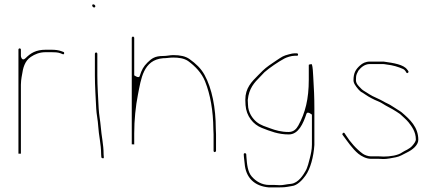

<svg xmlns="http://www.w3.org/2000/svg" viewBox="-20 -694 1953 859"><path d="M62.5 -472 62.5 -6.6C63.6 -6.6 65.9 -6.5 68 -6.5C70.3 -6.5 69.9 -6.5 73.5 -6.6V-315C73.5 -321.7 74.2 -327.4 74.5 -332.9C75.1 -343 77.8 -353.9 78.6 -359.8C82.6 -387.9 90.1 -421.2 118 -439.5C136.2 -451.4 156 -460.5 185 -460.5H209C223 -460.5 239.2 -460.2 250.6 -455.6L260.8 -451.5C267.8 -448.5 269 -459.7 264.7 -461.3L253.7 -465.3C241.6 -469.6 228.1 -471.5 209 -471.5H185C140.9 -471.5 117.2 -456.6 94.8 -434.2C77.3 -416.6 73.5 -443 73.5 -443V-472C73.5 -475.1 71 -477.5 68 -477.5C65 -477.5 62.5 -475.1 62.5 -472Z M404.5 -454V-356C404.5 -310.1 408.2 -254.6 410.5 -207.6C411.6 -183.3 418 -156.2 419.5 -128.7C421.7 -88.4 432.3 -50.9 432.5 -3.4L433.4 9.6C434.2 13.8 445.1 17.6 444.5 9.9L443.5 -4.1C443.5 -4.3 443.5 -4.7 443.5 -5C443.5 -48 434.2 -82.7 430.5 -130C428.7 -153.3 422.8 -181.5 421.5 -208.4C419.3 -254 415.5 -309.2 415.5 -356V-454C415.5 -456 412 -459.5 410 -459.5C408 -459.5 404.5 -456 404.5 -454ZM392.5 -669.5C392.5 -665.1 397.2 -660.5 401 -660.5C404.1 -660.5 406.5 -662.7 406.5 -666.5C406.5 -669.9 402.2 -674.5 397.5 -674.5C394.3 -674.5 392.5 -672.7 392.5 -669.5Z M580.5 -47.7V-97C580.5 -156.8 586.9 -219.3 597.2 -271C610.9 -339 620.1 -426.5 710 -433.5C710.3 -433.5 710.7 -433.5 711 -433.5C726.3 -433.5 737.2 -436.5 755 -436.5C778.8 -436.5 802.7 -433.5 821.1 -421.3C853.3 -397.9 882.3 -367.8 897.6 -329.6C921.1 -270.9 933.9 -198.1 934.5 -116.5C934.6 -109.4 935.5 -100.4 935.5 -93V-19C935.5 -16 938.3 -13.5 940.5 -13.5C943.3 -13.5 946.5 -17 946.5 -19V-93C946.5 -100.2 945.5 -108.4 945.5 -117C945.5 -212.5 928.1 -298.7 895.1 -358.9C879.1 -388 856.5 -409.2 827.8 -429.8C810.4 -442.2 786.8 -447.5 755 -447.5C740.1 -447.5 727.9 -443.5 709 -443.5C673.7 -443.5 658.5 -432.8 639.8 -414.2C621.8 -396.1 614 -382.3 604.9 -353.3C601.4 -341.8 580.5 -357 580.5 -357V-525C580.5 -527 577 -530.5 575 -530.5C573 -530.5 569.5 -527 569.5 -525L569.5 -48.2C573.9 -48.5 577.2 -48.2 580.5 -47.7Z M1209 133.5H1185C1150.5 133.5 1124.5 116.4 1106.7 96.3C1087.7 75.1 1084.9 39.2 1082.5 8.9L1081.6 -4.6C1080.6 -9.9 1069.9 -10.6 1070.5 -3L1071.4 9.6C1072.1 18.4 1073.8 28.3 1074.5 37.1C1079.1 101.1 1118.4 139.1 1183.5 144.5H1209C1229.9 144.5 1251.7 144.7 1266.7 141.7L1283.8 138.7C1284.1 138.6 1284.7 138.6 1285 138.5C1310.4 136.6 1334.6 109 1346.8 91.7C1368.7 61.1 1383 8.1 1386.5 -45.4L1386.5 -208C1386.5 -261.1 1384.6 -298.2 1381.5 -349.1C1380.2 -371.6 1379.6 -392.3 1375.4 -406.2C1373.3 -407.2 1364.9 -406.7 1361.5 -404V-338C1361.5 -250.3 1345.7 -189.3 1315 -133C1305.9 -116.5 1293.5 -103.5 1271 -103.5C1238.9 -103.5 1211.7 -111.2 1187.6 -120.3C1169 -127.3 1146.3 -133.4 1128.1 -148.3C1110.1 -163.1 1090 -190.3 1089.5 -225.4C1089 -231.8 1088.5 -239.9 1088.5 -246C1088.5 -246.3 1088.5 -246.9 1088.6 -247.2C1093.7 -298.7 1117.7 -324.4 1144 -350.7L1162.9 -370.6C1163.1 -370.8 1163.5 -371.2 1163.8 -371.4C1186.2 -391 1224.6 -417.2 1252.2 -432.1C1262.3 -437.5 1283.4 -444.5 1298 -444.5H1308C1312 -444.5 1313.5 -446.3 1313.5 -449.5C1313.5 -453.3 1311.1 -455.5 1308 -455.5H1298C1291.6 -455.5 1283.5 -453.9 1272.3 -450.9C1246.2 -444.1 1242.3 -440.5 1217.4 -424.1C1195.4 -409.6 1170.4 -392.7 1155.8 -378.2L1135.8 -358.2C1105.7 -328.1 1077.5 -300.5 1077.5 -247.5C1077.5 -241.7 1077.9 -232.7 1078.5 -223.9C1081.8 -174.6 1112.6 -136.9 1151.5 -121.7C1189 -107 1225 -92.5 1272 -92.5C1315.6 -92.5 1336.7 -141.6 1351.1 -185C1355.6 -198.3 1375.5 -181 1375.5 -181V-47C1375.5 -25.3 1371 -5.1 1366.1 14C1362.7 27.6 1355.9 56.8 1346.6 71.6C1337.1 88.2 1315.2 124.5 1282.5 128.4L1267.1 130.2C1256.1 131.5 1246.8 134.5 1232 134.5C1224.6 134.5 1217.1 133.5 1209 133.5Z M1674 5.5H1639C1627.2 5.5 1611.2 -0.4 1603.6 -5.9C1574.3 -27 1546.3 -59.1 1527.5 -89.2L1521.6 -98.1C1517.5 -104.2 1509.3 -96 1512.3 -91.2C1533.8 -62.4 1556.5 -28 1583.7 -5.8C1596.8 4.8 1618.9 16.5 1639 16.5H1674C1682.6 16.5 1689.6 17.5 1695.7 17.5C1712.5 17.5 1733.3 13 1750.7 9.7C1769.7 6.1 1780.7 -2.2 1801.7 -12.3C1823.8 -23 1851.5 -43.7 1851.5 -68.5C1851.5 -125.9 1813.4 -160.2 1776.9 -191.5C1770.8 -196.7 1751.6 -207.5 1740 -215.6L1724.4 -225.4C1716.8 -230.2 1706.9 -233.2 1695.4 -240.4C1686 -246.3 1675.2 -250.4 1662.6 -256.7L1647.7 -263.7C1647.5 -263.8 1647.1 -264 1646.8 -264.1L1632.7 -272.2C1628.7 -274.5 1625.4 -276.6 1620.9 -279.7C1612.9 -285.3 1602 -289.1 1590.6 -302.8C1586.6 -307.4 1572.5 -318.9 1572.5 -335C1572.5 -344.5 1572.7 -356.3 1576.8 -364.6L1582.8 -376.6C1583.1 -377.2 1583.7 -378.1 1584.2 -378.8C1593.3 -390.1 1609.8 -407.5 1635 -407.5H1694C1698.9 -407.5 1703.6 -406.1 1709.5 -405.4C1738.3 -402.2 1761.6 -395.1 1784.1 -385C1792.2 -381.3 1797.1 -370.8 1798.3 -369.1C1800.1 -366.4 1801.7 -366.1 1804.9 -368.3C1811.5 -372.7 1804.6 -378.9 1801.8 -382.7C1785.5 -405.4 1742.1 -412 1696.1 -418.5H1635C1615.6 -418.5 1602.2 -411.5 1590.4 -400.8C1572 -384 1561.5 -368.4 1561.5 -335C1561.5 -329 1563.3 -322.6 1567.6 -315.5C1575.3 -303 1589.4 -284.9 1599.8 -280.5C1600.4 -280.3 1601.3 -279.8 1601.9 -279.4L1613.9 -271.4C1623.7 -264.9 1632.3 -259.3 1642.6 -254.2L1656.6 -247.2C1665.8 -242.6 1676.9 -239.6 1689.8 -231.5C1711.1 -217.3 1731.3 -209.5 1753.9 -194.4L1768.9 -184.4C1769.4 -184.1 1770.3 -183.4 1770.8 -182.8C1778.2 -175.5 1798.4 -158.9 1807.9 -146.7C1821.4 -129.3 1840.5 -105 1840.5 -70C1840.5 -60.8 1830.5 -48.8 1826.2 -43.7C1812.2 -26.2 1790 -20.1 1780.5 -13C1761.1 1.6 1724.7 6.5 1696 6.5C1690.3 6.5 1684.1 5.5 1674 5.5Z"/></svg>

Font: CiSf OpenHand
Style: Hln
Weight: 400
Foundry: Cannot Into Space Fonts
Version: Version 0.7892